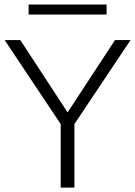

<svg xmlns="http://www.w3.org/2000/svg" viewBox="-20 -848 611 868"><path d="M461.9 -827.6V-782.2H109.4V-827.6ZM500 -667H570.3L316.4 -287.1V0H254.4V-287.1L1 -667H71.8L285.6 -339.8Z"/></svg>

Font: Estedad-FD Light
Style: Regular
Weight: 300
Designer: Amin Abedi
Version: Version 7.3